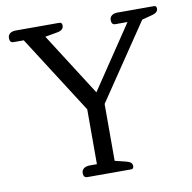

<svg xmlns="http://www.w3.org/2000/svg" viewBox="-78 -773 849 851"><g transform="rotate(-10 346.5 -347.5)"><path d="M230 -21Q230 -34 240 -41.5Q250 -49 267 -49H299V-296L75 -646H29Q12 -646 12 -667Q12 -680 21.5 -687.5Q31 -695 48 -695H244Q256 -695 256 -681Q256 -660 228 -655L172 -645L352 -363L542 -646H487Q470 -646 470 -667Q470 -680 479.5 -687.5Q489 -695 506 -695H670Q681 -695 681 -682Q681 -665 657 -658L608 -645L379 -306V-50L428 -38Q443 -34 449.5 -28.5Q456 -23 456 -13Q456 0 444 0H247Q230 0 230 -21Z"/></g></svg>

Font: Maitree
Style: Regular
Weight: 400
Designer: CadsonDemak Team
Foundry: CadsonDemak
Version: Version 1.000